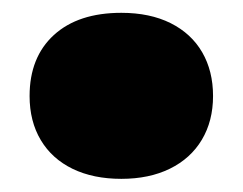

<svg xmlns="http://www.w3.org/2000/svg" viewBox="-20 -262 369 292"><path d="M25 -116Q25 -175 62 -208.8Q99 -242.5 164.5 -242.5Q208 -242.5 239.5 -226.8Q271 -211 287.5 -182.5Q304 -154 304 -116Q304 -78 287 -49.5Q270 -21 238.5 -5.5Q207 10 164.5 10Q122 10 90.5 -5.2Q59 -20.5 42 -49Q25 -77.5 25 -116Z"/></svg>

Font: Encode Sans Semi Expanded Black
Style: Regular
Weight: 900
Width: 6
Designer: Multiple Designers
Foundry: Impallari Type
Version: Version 2.000